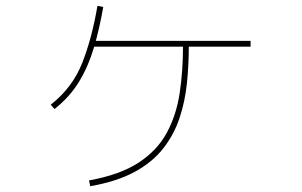

<svg xmlns="http://www.w3.org/2000/svg" viewBox="-20 -625 1040 662"><path d="M844 -484V-464H296V-484ZM291 17 287 -3Q393 -22 457.5 -64Q522 -106 555 -167Q588 -228 599.5 -304Q611 -380 611 -467H631Q631 -401 624.5 -338Q618 -275 599 -218Q580 -161 543 -113.5Q506 -66 444.5 -32.5Q383 1 291 17ZM168 -249 155 -264Q230 -323 263.5 -408Q297 -493 316 -605L336 -601Q323 -526 304 -461.5Q285 -397 253 -344Q221 -291 168 -249Z"/></svg>

Font: Murecho Thin Thin
Style: Regular
Weight: 250
Version: Version 1.010